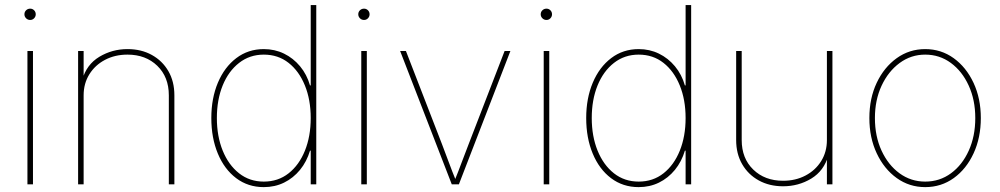

<svg xmlns="http://www.w3.org/2000/svg" viewBox="-20 -748 4058 779"><path d="M91.3 0V-541H113.8V0ZM102.5 -667Q92.8 -667 85.9 -673.8Q79.1 -680.7 79.1 -689.9Q79.1 -699.7 85.9 -706.3Q92.8 -712.9 102.5 -712.9Q111.8 -712.9 118.4 -706.3Q125 -699.7 125 -689.9Q125 -680.7 118.4 -673.8Q111.8 -667 102.5 -667Z M319.3 -361.3V0H296.9V-541H319.3V-423.8H313.5Q331.1 -486.3 383.1 -517.6Q435.1 -548.8 497.1 -548.8Q553.2 -548.8 595.9 -525.1Q638.7 -501.5 663.1 -459.5Q687.5 -417.5 687.5 -361.3V0H665V-361.3Q665 -435.5 618.2 -481Q571.3 -526.4 497.1 -526.4Q446.3 -526.4 406 -505.1Q365.7 -483.9 342.5 -446.5Q319.3 -409.2 319.3 -361.3Z M1050.3 11.2Q986.3 11.2 938.2 -25.1Q890.1 -61.5 863.8 -125Q837.4 -188.5 837.4 -269Q837.4 -349.1 864 -412.4Q890.6 -475.6 938.7 -512.2Q986.8 -548.8 1050.3 -548.8Q1094.7 -548.8 1132.3 -530.5Q1169.9 -512.2 1197.5 -479Q1225.1 -445.8 1237.8 -401.4H1240.7V-727.5H1263.2V0H1240.7V-136.7H1237.8Q1224.6 -92.3 1197.3 -58.8Q1169.9 -25.4 1132.6 -7.1Q1095.2 11.2 1050.3 11.2ZM1050.3 -11.2Q1108.4 -11.2 1151.1 -44.9Q1193.8 -78.6 1217.3 -137Q1240.7 -195.3 1240.7 -269Q1240.7 -343.3 1217 -401.4Q1193.4 -459.5 1150.9 -492.9Q1108.4 -526.4 1050.3 -526.4Q993.2 -526.4 950.2 -492.9Q907.2 -459.5 883.5 -401.4Q859.9 -343.3 859.9 -269Q859.9 -195.3 883.5 -137Q907.2 -78.6 950 -44.9Q992.7 -11.2 1050.3 -11.2Z M1445.8 0V-541H1468.3V0ZM1457 -667Q1447.3 -667 1440.4 -673.8Q1433.6 -680.7 1433.6 -689.9Q1433.6 -699.7 1440.4 -706.3Q1447.3 -712.9 1457 -712.9Q1466.3 -712.9 1472.9 -706.3Q1479.5 -699.7 1479.5 -689.9Q1479.5 -680.7 1472.9 -673.8Q1466.3 -667 1457 -667Z M1813 0 1603.5 -541H1627L1772.9 -164.1Q1787.1 -127 1801 -89.4Q1814.9 -51.8 1830.1 -14.6H1824.2Q1839.4 -51.8 1853.3 -89.4Q1867.2 -127 1881.8 -164.1L2027.3 -541H2050.8L1841.8 0Z M2186 0V-541H2208.5V0ZM2197.3 -667Q2187.5 -667 2180.7 -673.8Q2173.8 -680.7 2173.8 -689.9Q2173.8 -699.7 2180.7 -706.3Q2187.5 -712.9 2197.3 -712.9Q2206.5 -712.9 2213.1 -706.3Q2219.7 -699.7 2219.7 -689.9Q2219.7 -680.7 2213.1 -673.8Q2206.5 -667 2197.3 -667Z M2571.3 11.2Q2507.3 11.2 2459.2 -25.1Q2411.1 -61.5 2384.8 -125Q2358.4 -188.5 2358.4 -269Q2358.4 -349.1 2385 -412.4Q2411.6 -475.6 2459.7 -512.2Q2507.8 -548.8 2571.3 -548.8Q2615.7 -548.8 2653.3 -530.5Q2690.9 -512.2 2718.5 -479Q2746.1 -445.8 2758.8 -401.4H2761.7V-727.5H2784.2V0H2761.7V-136.7H2758.8Q2745.6 -92.3 2718.3 -58.8Q2690.9 -25.4 2653.6 -7.1Q2616.2 11.2 2571.3 11.2ZM2571.3 -11.2Q2629.4 -11.2 2672.1 -44.9Q2714.8 -78.6 2738.3 -137Q2761.7 -195.3 2761.7 -269Q2761.7 -343.3 2738 -401.4Q2714.4 -459.5 2671.9 -492.9Q2629.4 -526.4 2571.3 -526.4Q2514.2 -526.4 2471.2 -492.9Q2428.2 -459.5 2404.5 -401.4Q2380.9 -343.3 2380.9 -269Q2380.9 -195.3 2404.5 -137Q2428.2 -78.6 2470.9 -44.9Q2513.7 -11.2 2571.3 -11.2Z M3157.2 7.8Q3101.6 7.8 3058.6 -15.9Q3015.6 -39.6 2991.2 -81.8Q2966.8 -124 2966.8 -179.7V-541H2989.3V-179.7Q2989.3 -105.5 3036.1 -60.1Q3083 -14.6 3157.2 -14.6Q3208 -14.6 3248.3 -35.9Q3288.6 -57.1 3311.8 -94.5Q3335 -131.8 3335 -179.7V-541H3357.4V0H3335V-117.2H3340.8Q3323.2 -54.7 3271.5 -23.4Q3219.7 7.8 3157.2 7.8Z M3733.9 11.2Q3669.4 11.2 3618.2 -25.6Q3566.9 -62.5 3537.1 -126Q3507.3 -189.5 3507.3 -269Q3507.3 -349.1 3537.1 -412.1Q3566.9 -475.1 3618.2 -512Q3669.4 -548.8 3733.9 -548.8Q3798.3 -548.8 3849.4 -512Q3900.4 -475.1 3929.9 -411.9Q3959.5 -348.6 3959.5 -269Q3959.5 -189.5 3930.2 -126Q3900.9 -62.5 3849.9 -25.6Q3798.8 11.2 3733.9 11.2ZM3733.9 -11.2Q3792.5 -11.2 3838.4 -44.9Q3884.3 -78.6 3910.6 -137Q3937 -195.3 3937 -269Q3937 -342.3 3910.4 -400.6Q3883.8 -459 3837.9 -492.7Q3792 -526.4 3733.9 -526.4Q3676.3 -526.4 3630.1 -492.4Q3584 -458.5 3556.9 -400.4Q3529.8 -342.3 3529.8 -269Q3529.8 -195.3 3556.6 -137Q3583.5 -78.6 3629.6 -44.9Q3675.8 -11.2 3733.9 -11.2Z"/></svg>

Font: Inter 17pt Thin
Style: Regular
Weight: 250
Version: Version 4.001;git-66647c0bb